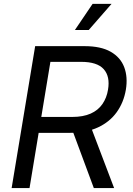

<svg xmlns="http://www.w3.org/2000/svg" viewBox="-20 -964 681 984"><path d="M39.6 0 160.2 -727.5H413.1Q497.1 -727.5 547.4 -698.7Q597.7 -669.9 616.7 -619.4Q635.7 -568.8 625 -503.9Q613.8 -438.5 577.9 -388.7Q542 -338.9 481.9 -311Q421.9 -283.2 339.4 -283.2H137.7L151.4 -364.7H350.1Q406.2 -364.7 444.6 -381.8Q482.9 -398.9 504.9 -430.7Q526.9 -462.4 533.7 -504.9Q544.9 -572.3 511.5 -609.6Q478 -647 396 -647H238.3L131.3 0ZM460.9 0 339.4 -327.6H440.4L564.9 0ZM363.8 -810.1 454.6 -944.3H551.8L434.6 -810.1Z"/></svg>

Font: Inter 18pt
Style: Italic
Weight: 400
Italic angle: -9.3988°
Designer: Rasmus Andersson
Foundry: rsms
Version: Version 4.001;git-66647c0bb